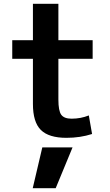

<svg xmlns="http://www.w3.org/2000/svg" viewBox="-20 -710 573 1003"><path d="M151 273 201 60H359L271 273ZM285 -500H464V-403H285V-190Q285 -131 300 -110.5Q315 -90 354 -90Q402 -90 444 -107L461 -10Q399 10 327 10Q235 10 193.5 -31Q152 -72 152 -167V-403H44V-500H152V-690H285Z"/></svg>

Font: M PLUS 1p
Style: Bold
Weight: 700
Version: Version 1.062